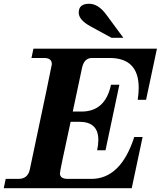

<svg xmlns="http://www.w3.org/2000/svg" viewBox="-50 -988 848 1008"><path d="M641.6 0H-30.3L-20 -48.8H46.9Q95.7 -48.8 106.4 -97.7Q222.2 -644 222.2 -650.9Q222.2 -683.6 182.1 -683.6H115.2L125.5 -732.4H773.9L716.8 -463.9H672.9Q678.2 -498 678.2 -526.9Q678.2 -683.6 525.4 -683.6H433.1Q392.1 -683.6 380.9 -632.8L332 -402.3H377.9Q502.9 -402.3 532.7 -543H576.7L503.9 -199.2H460Q466.3 -229.5 466.3 -253.4Q466.3 -348.6 366.2 -348.6H320.8Q264.6 -91.3 264.6 -78.1Q264.6 -48.8 306.2 -48.8H429.2Q584 -48.8 654.8 -268.6H698.7ZM597.7 -789.6H535.2L427.2 -848.6Q363.3 -882.8 363.3 -921.9Q363.3 -968.3 418 -968.3Q466.8 -968.3 509.8 -908.7Z"/></svg>

Font: Munson
Style: Bold Italic
Weight: 700
Italic angle: -12°
Designer: Paul James MIller
Foundry: High-Logic / Made with FontCreator
Version: Version 2.10;May 5, 2019;FontCreator 11.5.0.2430 64-bit